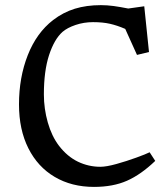

<svg xmlns="http://www.w3.org/2000/svg" viewBox="-20 -713 649 750"><path d="M54.2 -305.2Q54.2 -410.2 88.4 -497.3Q122.6 -584.5 187.5 -634.8Q227.1 -665 272.5 -679Q317.9 -692.9 374 -692.9Q398.4 -692.9 423.8 -689.5Q449.2 -686 481 -679.7L543.5 -688.5L562 -509.8L515.1 -498.5L469.2 -600.1Q437.5 -613.8 409.4 -620.1Q381.3 -626.5 343.3 -626.5Q307.6 -626.5 275.1 -615.5Q242.7 -604.5 224.1 -588.4Q191.9 -559.6 171.6 -497.6Q151.4 -435.5 151.4 -344.2Q151.4 -288.6 166.7 -234.6Q182.1 -180.7 210.4 -143.6Q242.7 -101.6 284.2 -81.5Q325.7 -61.5 372.1 -61.5Q395.5 -61.5 435.1 -72.5Q474.6 -83.5 512.2 -97.2Q549.8 -110.8 564.5 -118.2L586.4 -84.5Q530.8 -31.2 476.3 -7.1Q421.9 17.1 347.2 17.1Q259.8 17.1 193.6 -22Q127.4 -61 90.8 -133.8Q54.2 -206.5 54.2 -305.2Z"/></svg>

Font: Vesper Libre
Style: Regular
Weight: 400
Designer: Robert Keller & Kimya Gandhi
Foundry: Mota Italic
Version: Version 1.058